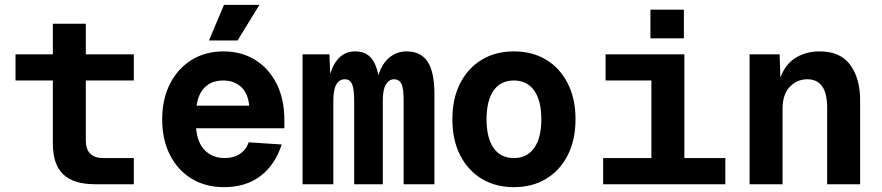

<svg xmlns="http://www.w3.org/2000/svg" viewBox="-20 -760 3640 792"><path d="M373 0Q283 0 240.5 -41Q198 -82 198 -168V-428H44V-536H198V-662H334V-536H532V-428H334V-181Q334 -108 406 -108H532V0Z M904 12Q828 12 771 -22.5Q714 -57 681.5 -120Q649 -183 649 -268Q649 -351 681 -414Q713 -477 770 -512.5Q827 -548 902 -548Q976 -548 1032.5 -513Q1089 -478 1121 -414.5Q1153 -351 1153 -265V-231H789Q794 -171 825.5 -139.5Q857 -108 907 -108Q944 -108 970 -125.5Q996 -143 1006 -173L1142 -164Q1115 -80 1054.5 -34Q994 12 904 12ZM791 -324H1008Q1003 -376 974 -402Q945 -428 901 -428Q855 -428 826.5 -401.5Q798 -375 791 -324ZM842 -593 904 -740H1050L960 -593Z M1228 0V-536H1339L1342 -456Q1372 -548 1444 -548Q1486 -548 1508.5 -523.5Q1531 -499 1541 -450Q1556 -498 1586.5 -523Q1617 -548 1657 -548Q1716 -548 1744 -505.5Q1772 -463 1772 -372V0H1645V-345Q1645 -397 1635.5 -415Q1626 -433 1606 -433Q1585 -433 1572 -412Q1559 -391 1559 -344V0H1441V-345Q1441 -394 1432 -413.5Q1423 -433 1402 -433Q1380 -433 1367.5 -412Q1355 -391 1355 -344V0Z M2100 12Q2024 12 1967 -22.5Q1910 -57 1878 -120Q1846 -183 1846 -268Q1846 -353 1878 -416Q1910 -479 1967 -513.5Q2024 -548 2100 -548Q2176 -548 2233 -513.5Q2290 -479 2322 -416Q2354 -353 2354 -268Q2354 -183 2322 -120Q2290 -57 2233 -22.5Q2176 12 2100 12ZM2100 -108Q2154 -108 2183.5 -149.5Q2213 -191 2213 -268Q2213 -345 2183.5 -386.5Q2154 -428 2100 -428Q2045 -428 2016 -386.5Q1987 -345 1987 -268Q1987 -191 2016 -149.5Q2045 -108 2100 -108Z M2468 0V-108H2667V-428H2478V-536H2803V-108H2972V0ZM2663 -602V-720H2801V-602Z M3072 0V-536H3196L3199 -440Q3220 -496 3262.5 -522Q3305 -548 3361 -548Q3447 -548 3487.5 -492Q3528 -436 3528 -347V0H3392V-316Q3392 -433 3310 -433Q3268 -433 3238 -402Q3208 -371 3208 -310V0Z"/></svg>

Font: Geist Mono
Style: Bold
Weight: 700
Monospace: yes
Designer: Basement.studio, Andrés Briganti, Mateo Zaragoza
Foundry: Basement.studio, Vercel, Andrés Briganti, Guido Ferreyra, Mateo Zaragoza
Version: Version 1.500; ttfautohint (v1.8.4.7-5d5b)